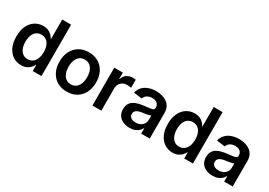

<svg xmlns="http://www.w3.org/2000/svg" viewBox="10 -1536 3298 2354"><g transform="rotate(30 1659.5 -358.5)"><path d="M263.7 10.3Q198.2 10.3 147.5 -23.2Q96.7 -56.6 67.9 -118.7Q39.1 -180.7 39.1 -267.1Q39.1 -354.5 68.4 -416.5Q97.7 -478.5 148.4 -511.2Q199.2 -543.9 263.2 -543.9Q306.6 -543.9 337.2 -530Q367.7 -516.1 387.5 -494.9Q407.2 -473.6 418.9 -451.2H422.9V-727.5H548.8V0H425.3V-84H419.9Q408.2 -60.5 387.7 -39.1Q367.2 -17.6 336.9 -3.7Q306.6 10.3 263.7 10.3ZM296.4 -93.8Q337.4 -93.8 366.7 -115.5Q396 -137.2 411.4 -176.5Q426.8 -215.8 426.8 -267.6Q426.8 -319.8 411.4 -358.6Q396 -397.5 366.7 -418.7Q337.4 -439.9 296.4 -439.9Q255.4 -439.9 226.3 -418.5Q197.3 -397 182.4 -358.2Q167.5 -319.3 167.5 -267.6Q167.5 -215.8 182.6 -176.8Q197.8 -137.7 226.6 -115.7Q255.4 -93.8 296.4 -93.8Z M909.7 11.2Q831.5 11.2 773.2 -23.4Q714.8 -58.1 682.9 -120.6Q650.9 -183.1 650.9 -266.1Q650.9 -349.1 682.9 -411.9Q714.8 -474.6 773.2 -509.5Q831.5 -544.4 909.7 -544.4Q988.3 -544.4 1046.4 -509.5Q1104.5 -474.6 1136.5 -411.9Q1168.5 -349.1 1168.5 -266.1Q1168.5 -183.1 1136.5 -120.6Q1104.5 -58.1 1046.4 -23.4Q988.3 11.2 909.7 11.2ZM909.7 -91.8Q952.6 -91.8 981.9 -114.5Q1011.2 -137.2 1026.1 -176.5Q1041 -215.8 1041 -266.1Q1041 -316.9 1026.1 -356.4Q1011.2 -396 981.9 -418.7Q952.6 -441.4 909.7 -441.4Q867.2 -441.4 837.9 -418.7Q808.6 -396 793.7 -356.4Q778.8 -316.9 778.8 -266.1Q778.8 -215.8 793.7 -176.5Q808.6 -137.2 837.6 -114.5Q866.7 -91.8 909.7 -91.8Z M1270.5 0V-535.6H1392.1V-446.3H1396.5Q1411.1 -492.7 1445.8 -517.6Q1480.5 -542.5 1528.3 -542.5Q1539.6 -542.5 1551.8 -541.5Q1564 -540.5 1572.3 -539.6V-425.3Q1564.9 -427.2 1547.6 -429Q1530.3 -430.7 1513.2 -430.7Q1480 -430.7 1453.4 -416.3Q1426.8 -401.9 1411.6 -375Q1396.5 -348.1 1396.5 -311.5V0Z M1798.8 10.3Q1747.1 10.3 1706.1 -8.1Q1665 -26.4 1641.1 -62.3Q1617.2 -98.1 1617.2 -150.9Q1617.2 -196.8 1634.3 -226.3Q1651.4 -255.9 1680.7 -273.7Q1710 -291.5 1747.1 -300.5Q1784.2 -309.6 1823.7 -314Q1871.6 -319.3 1900.6 -323.2Q1929.7 -327.1 1943.1 -335.7Q1956.5 -344.2 1956.5 -362.3V-365.2Q1956.5 -390.6 1945.6 -408.7Q1934.6 -426.8 1913.3 -436.8Q1892.1 -446.8 1861.3 -446.8Q1830.6 -446.8 1807.4 -437Q1784.2 -427.2 1770 -411.1Q1755.9 -395 1750.5 -376L1632.8 -392.1Q1644.5 -441.4 1676.3 -475.1Q1708 -508.8 1755.6 -526.4Q1803.2 -543.9 1861.8 -543.9Q1904.3 -543.9 1943.8 -533.7Q1983.4 -523.4 2014.4 -501.7Q2045.4 -480 2063.5 -445.1Q2081.5 -410.2 2081.5 -360.4V0H1960.4V-74.7H1956.1Q1944.3 -51.3 1923.6 -32Q1902.8 -12.7 1872.1 -1.2Q1841.3 10.3 1798.8 10.3ZM1830.6 -83Q1870.1 -83 1898.4 -98.1Q1926.8 -113.3 1941.9 -138.7Q1957 -164.1 1957 -194.3V-255.9Q1951.2 -251.5 1937.5 -247.3Q1923.8 -243.2 1906.5 -240Q1889.2 -236.8 1871.3 -234.1Q1853.5 -231.4 1838.9 -229.5Q1811 -225.6 1788.3 -216.8Q1765.6 -208 1752.4 -192.4Q1739.3 -176.8 1739.3 -152.3Q1739.3 -129.9 1751 -114.5Q1762.7 -99.1 1783.2 -91.1Q1803.7 -83 1830.6 -83Z M2408.2 10.3Q2342.8 10.3 2292 -23.2Q2241.2 -56.6 2212.4 -118.7Q2183.6 -180.7 2183.6 -267.1Q2183.6 -354.5 2212.9 -416.5Q2242.2 -478.5 2293 -511.2Q2343.8 -543.9 2407.7 -543.9Q2451.2 -543.9 2481.7 -530Q2512.2 -516.1 2532 -494.9Q2551.8 -473.6 2563.5 -451.2H2567.4V-727.5H2693.4V0H2569.8V-84H2564.5Q2552.7 -60.5 2532.2 -39.1Q2511.7 -17.6 2481.4 -3.7Q2451.2 10.3 2408.2 10.3ZM2440.9 -93.8Q2481.9 -93.8 2511.2 -115.5Q2540.5 -137.2 2555.9 -176.5Q2571.3 -215.8 2571.3 -267.6Q2571.3 -319.8 2555.9 -358.6Q2540.5 -397.5 2511.2 -418.7Q2481.9 -439.9 2440.9 -439.9Q2399.9 -439.9 2370.8 -418.5Q2341.8 -397 2326.9 -358.2Q2312 -319.3 2312 -267.6Q2312 -215.8 2327.1 -176.8Q2342.3 -137.7 2371.1 -115.7Q2399.9 -93.8 2440.9 -93.8Z M2973.6 10.3Q2921.9 10.3 2880.9 -8.1Q2839.8 -26.4 2815.9 -62.3Q2792 -98.1 2792 -150.9Q2792 -196.8 2809.1 -226.3Q2826.2 -255.9 2855.5 -273.7Q2884.8 -291.5 2921.9 -300.5Q2959 -309.6 2998.5 -314Q3046.4 -319.3 3075.4 -323.2Q3104.5 -327.1 3117.9 -335.7Q3131.3 -344.2 3131.3 -362.3V-365.2Q3131.3 -390.6 3120.4 -408.7Q3109.4 -426.8 3088.1 -436.8Q3066.9 -446.8 3036.1 -446.8Q3005.4 -446.8 2982.2 -437Q2959 -427.2 2944.8 -411.1Q2930.7 -395 2925.3 -376L2807.6 -392.1Q2819.3 -441.4 2851.1 -475.1Q2882.8 -508.8 2930.4 -526.4Q2978 -543.9 3036.6 -543.9Q3079.1 -543.9 3118.7 -533.7Q3158.2 -523.4 3189.2 -501.7Q3220.2 -480 3238.3 -445.1Q3256.3 -410.2 3256.3 -360.4V0H3135.3V-74.7H3130.9Q3119.1 -51.3 3098.4 -32Q3077.6 -12.7 3046.9 -1.2Q3016.1 10.3 2973.6 10.3ZM3005.4 -83Q3044.9 -83 3073.2 -98.1Q3101.6 -113.3 3116.7 -138.7Q3131.8 -164.1 3131.8 -194.3V-255.9Q3126 -251.5 3112.3 -247.3Q3098.6 -243.2 3081.3 -240Q3064 -236.8 3046.1 -234.1Q3028.3 -231.4 3013.7 -229.5Q2985.8 -225.6 2963.1 -216.8Q2940.4 -208 2927.2 -192.4Q2914.1 -176.8 2914.1 -152.3Q2914.1 -129.9 2925.8 -114.5Q2937.5 -99.1 2958 -91.1Q2978.5 -83 3005.4 -83Z"/></g></svg>

Font: Inter 20pt SemiBold
Style: Regular
Weight: 600
Version: Version 4.001;git-66647c0bb